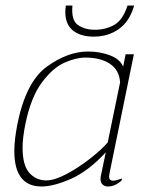

<svg xmlns="http://www.w3.org/2000/svg" viewBox="-20 -667 523 697"><path d="M217 -624Q217 -631 219 -647H243Q238 -594 262.5 -576.5Q287 -559 325 -559Q363 -559 394.5 -576.5Q426 -594 443 -647H467Q451 -590 412 -562Q373 -534 320 -534Q272 -534 244.5 -556.5Q217 -579 217 -624ZM32 -119Q32 -158 43 -216Q74 -370 150 -425Q226 -480 300 -480Q343 -480 379.5 -466Q416 -452 427 -425L436 -470H466L378 -40Q376 -30 376 -26Q376 -11 391 -11Q399 -11 423 -19L421 -11Q397 10 372 10Q360 10 352.5 3Q345 -4 345 -17Q345 -24 346 -28L364 -114Q300 -45 237 -17.5Q174 10 131 10Q32 10 32 -119ZM371 -150 416 -368Q413 -413 379 -435.5Q345 -458 290 -458Q256 -458 214 -439.5Q172 -421 132 -367.5Q92 -314 72 -216Q62 -167 62 -130Q62 -67 86.5 -39.5Q111 -12 148 -12Q178 -12 222 -35.5Q266 -59 308 -92Q350 -125 371 -150Z"/></svg>

Font: Taviraj Thin
Style: Italic
Weight: 250
Italic angle: -12°
Designer: Katatrad Team
Foundry: CadsonDemak
Version: Version 1.001